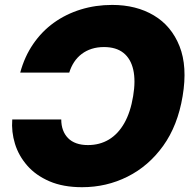

<svg xmlns="http://www.w3.org/2000/svg" viewBox="-20 -758 785 788"><path d="M316.9 10.3Q239.3 10.3 183.1 -13.9Q127 -38.1 91.8 -78.4Q56.6 -118.7 41.5 -167.7Q26.4 -216.8 30.3 -267.6H231.4Q231.4 -243.7 238.5 -224.4Q245.6 -205.1 259.3 -191.2Q272.9 -177.2 293.5 -169.9Q314 -162.6 340.8 -162.6Q389.2 -162.6 427 -185.3Q464.8 -208 490.2 -252.7Q515.6 -297.4 526.4 -363.3Q537.1 -426.8 526.9 -471.9Q516.6 -517.1 486.6 -541Q456.5 -564.9 406.7 -564.9Q379.4 -564.9 356.4 -557.6Q333.5 -550.3 315.2 -536.4Q296.9 -522.5 284.2 -503.2Q271.5 -483.9 264.2 -460H63Q80.6 -525.4 116 -577.1Q151.4 -628.9 200.9 -664.6Q250.5 -700.2 311.3 -719Q372.1 -737.8 440.4 -737.8Q539.1 -737.8 611.3 -694.8Q683.6 -651.9 716.8 -568.4Q750 -484.9 729.5 -363.3Q709.5 -242.7 649.7 -159.4Q589.8 -76.2 503.4 -33Q417 10.3 316.9 10.3Z"/></svg>

Font: Inter 18pt Black
Style: Italic
Weight: 900
Italic angle: -9.3988°
Designer: Rasmus Andersson
Foundry: rsms
Version: Version 4.001;git-66647c0bb